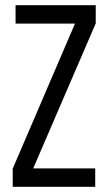

<svg xmlns="http://www.w3.org/2000/svg" viewBox="-20 -720 419 740"><path d="M347 -71V0H29V-70L269 -629H40V-700H349V-630L108 -71Z"/></svg>

Font: TypoPRO Bebas Neue
Style: Regular
Weight: 400
Designer: Ryoichi Tsunekawa
Foundry: Ryoichi Tsunekawa
Version: Version 001.003